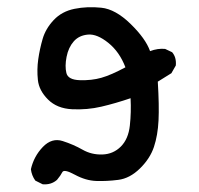

<svg xmlns="http://www.w3.org/2000/svg" viewBox="-20 -493 540 522"><path d="M96 8 76 -2Q66 -16 64 -33Q72 -68 96.5 -93.5Q121 -119 150.5 -109.5Q180 -100 204.5 -86Q229 -72 258.5 -73Q288 -74 308.5 -94.5Q329 -115 333 -151.5Q337 -188 335 -226Q294 -212 255.5 -203Q217 -194 176 -196Q135 -198 110.5 -222.5Q86 -247 83 -275.5Q80 -304 84 -332Q88 -360 96 -387.5Q104 -415 126 -438.5Q148 -462 182.5 -469Q217 -476 255.5 -472Q294 -468 335 -428Q376 -388 388 -354Q409 -362 429 -360L448 -351Q460 -337 458 -315L446 -294L409 -271Q413 -206 411 -165.5Q409 -125 398.5 -93.5Q388 -62 360.5 -35Q333 -8 301.5 -4Q270 0 241.5 -1Q213 -2 183.5 -18Q154 -34 149.5 -25Q145 -16 135 -4Q119 10 96 8ZM321 -310Q305 -352 274.5 -376.5Q244 -401 219.5 -399Q195 -397 180.5 -380.5Q166 -364 161 -338.5Q156 -313 160.5 -294.5Q165 -276 197 -275Q229 -274 255.5 -281.5Q282 -289 321 -310Z"/></svg>

Font: NaniFont Regular
Style: Regular
Weight: 400
Designer: Nanigashitei
Version: Version 1.036